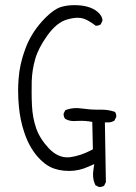

<svg xmlns="http://www.w3.org/2000/svg" viewBox="-20 -748 540 765"><path d="M385.3 -311H369.6Q338.4 -311 303.7 -315.9Q293.9 -317.4 288.6 -317.4Q272.5 -317.4 261.5 -315.2Q250.5 -313 240.2 -309.1L233.9 -296.4Q233.4 -294.9 233.4 -293.9Q233.4 -282.2 239.3 -274.9Q254.4 -265.6 273.9 -265.6Q276.9 -265.6 283.4 -266.1Q290 -266.6 304.4 -266.6Q318.8 -266.6 336.9 -264.2L347.7 -262.2L350.1 -153.3L343.3 -149.4Q299.8 -127 258.8 -121.6Q253.4 -121.1 248 -121.1Q209 -121.1 174.8 -156.7Q138.7 -195.3 124.3 -236.6Q109.9 -277.8 107.4 -326.7Q106 -356 106 -379.6Q106 -403.3 106.4 -424.3Q107.9 -469.7 120.1 -512.2Q132.3 -555.7 168.5 -606.4Q206.1 -658.7 247.6 -670.4Q271.5 -677.2 289.6 -677.2Q302.7 -677.2 313 -673.8Q323.7 -669.9 333 -664.6Q348.1 -655.8 361.3 -645.5Q361.8 -645.5 362.8 -645.5Q373.5 -645.5 381.3 -650.9L388.2 -665.5Q388.2 -665.5 388.2 -666Q388.2 -684.6 367.7 -701.7Q335.9 -727.5 276.4 -727.5Q249 -727.5 224.6 -720.7Q190.9 -710.9 147.2 -662.6Q103.5 -614.3 80.8 -553.2Q58.1 -492.2 54.2 -434.6Q52.2 -408.7 52.2 -389.6Q52.2 -352.1 55.2 -324.2Q60.1 -269.5 77.1 -219.2Q99.1 -153.3 140.6 -112.3Q159.7 -93.3 179.7 -83Q212.4 -66.9 255.9 -66.9Q294.9 -66.9 333.5 -84.5L355.5 -94.2L352.1 -70.3Q350.6 -61 350.6 -55.7Q350.6 -39.6 353.3 -29.1Q356 -18.6 360.4 -9.8L373.5 -3.4Q375 -2.9 376 -2.9Q387.2 -2.9 395 -8.3L401.9 -22.5L397.9 -260.3H411.1Q424.8 -260.3 436 -267.6L442.9 -281.7Q443.4 -283.2 443.4 -284.2Q443.4 -294.9 438 -302.2Q413.1 -311 385.3 -311Z"/></svg>

Font: NaikaiFont
Style: ExtraLight
Weight: 200
Version: Version 1.89